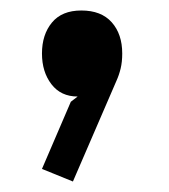

<svg xmlns="http://www.w3.org/2000/svg" viewBox="-20 -175 323 366"><path d="M213 -73Q213 -57 210 -44.5Q207 -32 202 -21L119 171L60 147L115 19L128 9Q96 9 78 -14.5Q60 -38 60 -73Q60 -109 79 -132Q98 -155 135 -155Q173 -155 193 -132.5Q213 -110 213 -73Z"/></svg>

Font: TypoPRO Sinkin Sans
Style: 400 Regular
Weight: 400
Designer: Keith Bates
Foundry: K-Type
Version: Sinkin Sans (version 1.0)  by Keith Bates   •   © 2014   www